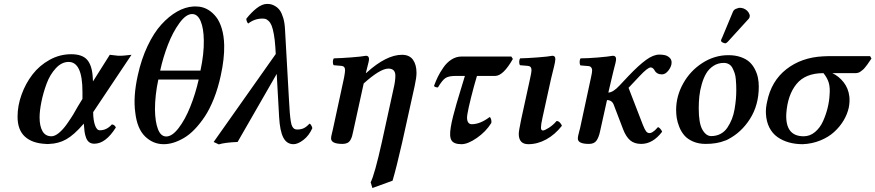

<svg xmlns="http://www.w3.org/2000/svg" viewBox="-20 -718 4427 971"><path d="M374 -180.2 397 -217.8V-253.9Q397 -404.8 327.1 -404.8Q292 -404.8 262.5 -373Q232.9 -341.3 215.8 -295.2Q198.7 -249 189.5 -203.4Q180.2 -157.7 180.2 -124Q180.2 -80.6 194.8 -54.7Q209.5 -28.8 240.2 -28.8Q257.3 -28.8 278.1 -45.9Q298.8 -63 318.4 -90.8Q337.9 -118.7 350.3 -138.9Q362.8 -159.2 374 -180.2ZM449.2 -324.2 450.2 -306.2 535.2 -440.9Q571.8 -436 578.1 -436H591.8Q596.7 -435.5 645 -440.9L451.2 -150.9Q451.2 -111.8 460.2 -85.4Q469.2 -59.1 484.9 -59.1Q519.5 -59.1 545.9 -88.9Q560.5 -86.9 565.9 -73.2Q514.2 8.8 457 8.8Q441.4 8.8 431.2 1.2Q420.9 -6.3 415.3 -21.5Q409.7 -36.6 407.5 -52.7Q405.3 -68.8 403.8 -92.8Q354.5 -35.6 315.4 -13.7Q276.4 8.3 230 9.8Q221.2 11.2 210.9 9.8Q143.1 6.8 106 -27.1Q68.8 -61 68.8 -127.9Q68.8 -183.6 89.1 -239.7Q109.4 -295.9 144.3 -341.3Q179.2 -386.7 230.7 -415.3Q282.2 -443.8 339.8 -443.8Q397.5 -443.8 421.9 -414.3Q446.3 -384.8 449.2 -324.2Z M984.9 -315.9H780.8Q763.7 -237.3 763.7 -164.1Q764.6 -102.1 778.8 -64.9Q793 -27.8 820.8 -27.8Q850.6 -27.8 883.3 -70.3Q916 -112.8 942.1 -177.7Q968.3 -242.7 984.9 -315.9ZM951.7 -647Q920.4 -647 887 -600.8Q853.5 -554.7 829.1 -491.2Q804.7 -427.7 790 -360.8H993.7Q1012.2 -446.3 1010.7 -515.1Q1009.8 -575.7 994.6 -611.3Q979.5 -647 951.7 -647ZM676.8 -336.9Q694.8 -418.9 726.3 -485.4Q757.8 -551.8 795.9 -593.8Q834 -635.7 875.2 -659.2Q916.5 -682.6 957 -685.1Q967.3 -686 988.8 -684.1Q1012.7 -680.7 1033.7 -668Q1054.7 -655.3 1072.8 -632.6Q1090.8 -609.9 1101.8 -573Q1112.8 -536.1 1113.8 -488.8Q1115.2 -421.9 1096.7 -336.9Q1083 -272.9 1061.8 -219.5Q1040.5 -166 1015.9 -128.9Q991.2 -91.8 964.4 -64Q937.5 -36.1 909.7 -20Q881.8 -3.9 856.7 3.7Q831.5 11.2 808.1 11.2Q753.9 11.2 713.6 -28.1Q673.3 -67.4 664.1 -148.9Q652.8 -229 676.8 -336.9Z M1559.6 -69.8Q1542.5 -31.7 1514.4 -10.3Q1486.3 11.2 1464.4 11.2Q1430.2 11.2 1412.8 -22.2Q1395.5 -55.7 1391.6 -126L1379.4 -344.2L1181.6 0Q1118.2 2.4 1086.4 12.2L1060.5 0L1374.5 -444.8L1372.6 -478Q1370.1 -517.6 1364.7 -546.1Q1359.4 -574.7 1353.3 -589.4Q1347.2 -604 1338.1 -612.3Q1329.1 -620.6 1322.5 -622.3Q1315.9 -624 1306.6 -624Q1267.6 -624 1235.4 -599.1Q1232.4 -600.6 1229 -608.4Q1225.6 -616.2 1225.6 -623Q1250 -654.3 1277.8 -676.3Q1305.7 -698.2 1330.6 -698.2Q1340.8 -698.2 1350.1 -696.3Q1359.4 -694.3 1372.6 -686.5Q1385.7 -678.7 1395.3 -665.5Q1404.8 -652.3 1412.4 -627.4Q1419.9 -602.5 1421.4 -568.8L1441.4 -213.9Q1443.4 -172.4 1445.6 -147.2Q1447.8 -122.1 1450.7 -104Q1453.6 -85.9 1458.3 -77.9Q1462.9 -69.8 1468.5 -66.4Q1474.1 -63 1483.4 -63Q1500.5 -63 1514.4 -68.8Q1528.3 -74.7 1545.4 -92.8Q1550.3 -91.3 1554.4 -83.5Q1558.6 -75.7 1559.6 -69.8Z M1830.1 -348.1 1833.5 -350.1Q1933.6 -440.9 2013.2 -440.9Q2050.3 -440.9 2068.4 -416Q2086.4 -391.1 2086.4 -349.1Q2086.4 -325.7 2077.1 -283.2L2014.2 1Q1985.4 127.9 1965.3 195.8L1863.3 232.9L1854.5 204.1Q1875 163.6 1911.1 1L1970.2 -269Q1979.5 -308.1 1979.5 -335Q1979.5 -371.1 1944.3 -371.1Q1902.8 -371.1 1819.3 -295.9L1766.1 -53.2Q1763.2 -38.6 1760.5 -29.3Q1757.8 -20 1752.2 -10Q1746.6 0 1736.6 4.9Q1726.6 9.8 1712.4 9.8Q1654.3 9.8 1654.3 -18.1Q1654.3 -26.9 1658.4 -42.5Q1662.6 -58.1 1663.1 -62L1720.2 -326.2Q1725.1 -353 1725.1 -362.8Q1725.1 -383.3 1707 -384.8L1667.5 -388.2Q1663.1 -394.5 1663.3 -405.8Q1663.6 -417 1668.5 -422.9Q1704.6 -423.8 1756.1 -427.7Q1807.6 -431.6 1831.1 -436Q1846.2 -436 1846.2 -418.9Q1846.2 -413.6 1844 -404.1Q1841.8 -394.5 1837.4 -377.7Q1833 -360.8 1830.1 -348.1Z M2331.1 -334H2283.7Q2249.5 -334 2233.2 -323.5Q2216.8 -313 2194.8 -275.9Q2180.2 -275.9 2174.8 -283.2Q2183.6 -307.6 2194.3 -329.6Q2205.1 -351.6 2222.4 -376.7Q2239.7 -401.9 2263.4 -417Q2287.1 -432.1 2314 -432.1H2565.9L2573.7 -419.9Q2524.9 -334 2483.9 -334H2392.1Q2376.5 -282.2 2362.1 -224.4Q2347.7 -166.5 2343.8 -141.1Q2339.4 -116.2 2345.5 -103Q2351.6 -89.8 2365.7 -89.8Q2408.2 -89.8 2456.1 -126Q2460.4 -125 2463.4 -115.5Q2466.3 -106 2464.8 -96.2Q2437.5 -52.2 2391.8 -20.5Q2346.2 11.2 2314 11.2Q2275.4 11.2 2263.4 -8.1Q2251.5 -27.3 2259.8 -75.2Q2262.7 -95.2 2271.5 -130.4Q2280.3 -165.5 2288.8 -193.8Q2297.4 -222.2 2311.5 -269.3Q2325.7 -316.4 2331.1 -334Z M2766.6 -318.8 2723.6 -123Q2715.8 -88.9 2715.8 -73.2Q2715.8 -58.1 2725.6 -58.1Q2734.4 -58.1 2755.9 -71.8Q2777.3 -85.4 2794.9 -106Q2804.2 -106 2811.5 -98.1Q2818.8 -90.3 2821.8 -82Q2787.1 -37.6 2742.9 -13.2Q2698.7 11.2 2651.9 11.2Q2603.5 11.2 2603.5 -41Q2603.5 -55.2 2615.7 -113.8L2660.6 -319.8Q2668 -352.5 2668 -362.8Q2668 -383.3 2649.9 -384.8L2609.9 -388.2Q2605.5 -394.5 2605.7 -405.8Q2606 -417 2610.8 -422.9Q2647.9 -423.8 2699.7 -427.7Q2751.5 -431.6 2773.9 -436Q2788.6 -436 2788.6 -418.9Q2788.6 -413.1 2786.6 -402.6Q2784.7 -392.1 2782 -381.6Q2779.3 -371.1 2774.7 -351.8Q2770 -332.5 2766.6 -318.8Z M3072.8 -318.8 3056.6 -250Q3080.1 -250 3112.8 -285.2L3158.7 -334Q3210.4 -388.2 3247.3 -415Q3284.2 -441.9 3314.5 -441.9Q3330.1 -441.9 3342.8 -439Q3355.5 -436 3366 -426.5Q3376.5 -417 3376.5 -401.9Q3376.5 -382.8 3361.1 -362.3Q3345.7 -341.8 3327.6 -341.8Q3314 -341.8 3304.7 -347.2Q3295.4 -352.5 3292 -359.4Q3288.6 -366.2 3283.2 -371.6Q3277.8 -377 3270.5 -377Q3255.9 -377 3214.4 -333L3158.7 -273.9L3231.4 -85.9Q3241.2 -61.5 3248 -53.2Q3254.9 -44.9 3264.6 -44.9Q3272 -44.9 3279.8 -49.8Q3287.6 -54.7 3292.5 -59.3Q3297.4 -64 3307.6 -75.2Q3313.5 -73.7 3319.8 -66.2Q3326.2 -58.6 3328.6 -51.8Q3281.7 9.8 3222.7 9.8Q3188 9.8 3166.7 -8.5Q3145.5 -26.9 3131.3 -64L3085.4 -184.1Q3076.7 -211.9 3049.8 -211.9L3014.6 -53.2Q3008.3 -23.4 2996.6 -6.8Q2984.9 9.8 2958.5 9.8Q2902.3 9.8 2902.3 -17.1Q2902.3 -23.4 2904.3 -33Q2906.2 -42.5 2909.4 -54Q2912.6 -65.4 2913.6 -69.8L2968.8 -326.2Q2974.6 -350.6 2974.6 -362.8Q2974.6 -371.6 2969.5 -377.4Q2964.4 -383.3 2955.6 -383.8L2915.5 -387.2Q2911.1 -393.6 2911.4 -405.3Q2911.6 -417 2916.5 -422.9Q2951.2 -422.9 3003.4 -427.2Q3055.7 -431.6 3079.6 -436Q3095.7 -436 3095.7 -418.9Q3095.7 -412.1 3092.3 -397.9Q3088.9 -383.8 3082.8 -360.8Q3076.7 -337.9 3072.8 -318.8Z M3513.7 -169.9Q3513.7 -94.7 3532.2 -62.3Q3550.8 -29.8 3576.7 -29.8Q3603 -29.8 3624 -41Q3645 -52.2 3658.4 -72.3Q3671.9 -92.3 3681.2 -115.5Q3690.4 -138.7 3695.1 -166.5Q3699.7 -194.3 3701.7 -217Q3703.6 -239.7 3703.6 -263.2Q3703.6 -278.3 3703.1 -288.8Q3702.6 -299.3 3701.2 -317.4Q3699.7 -335.4 3695.3 -348.1Q3690.9 -360.8 3684.6 -373.5Q3678.2 -386.2 3666.7 -393.1Q3655.3 -399.9 3640.6 -399.9Q3611.3 -399.9 3588.4 -385Q3565.4 -370.1 3551.8 -347.2Q3538.1 -324.2 3529.1 -292.7Q3520 -261.2 3516.8 -231.4Q3513.7 -201.7 3513.7 -169.9ZM3399.4 -162.1Q3399.4 -231.9 3435.1 -295.9Q3470.7 -359.9 3532 -399.4Q3593.3 -439 3663.6 -439Q3699.2 -439 3726.8 -429.2Q3754.4 -419.4 3771 -403.8Q3787.6 -388.2 3798.3 -366.7Q3809.1 -345.2 3813.2 -324Q3817.4 -302.7 3817.4 -279.8Q3817.4 -187 3773.2 -117.2Q3729 -47.4 3659.7 -12.2Q3651.4 -7.8 3646.5 -6.8Q3606 9.8 3548.8 9.8Q3512.7 9.8 3484.9 -2.4Q3457 -14.6 3441.2 -33Q3425.3 -51.3 3415.5 -75.7Q3405.8 -100.1 3402.6 -120.6Q3399.4 -141.1 3399.4 -162.1ZM3709.5 -675.8Q3718.8 -681.2 3738.8 -675.8Q3749.5 -671.9 3758.1 -664.1Q3766.6 -656.2 3769.5 -647Q3772.9 -642.1 3771.5 -637.2Q3771.5 -627.9 3765.6 -622.1L3660.6 -506.8Q3652.8 -499 3648.4 -499Q3642.1 -499 3634.3 -503.2Q3626.5 -507.3 3626.5 -512.2V-513.2Q3628.4 -519 3628.4 -520Q3628.9 -521 3629.4 -522Q3629.9 -522.9 3630.1 -523.7Q3630.4 -524.4 3630.9 -525.4Q3631.3 -526.4 3631.8 -526.9L3686.5 -658.2Q3691.9 -671.9 3709.5 -675.8Z M4044.4 -28.8Q4076.2 -28.8 4101.8 -50.3Q4127.4 -71.8 4142.3 -105Q4157.2 -138.2 4165.5 -172.1Q4173.8 -206.1 4175.3 -236.8Q4178.7 -273.4 4171.6 -298.3Q4164.6 -323.2 4144.5 -348.1Q4052.7 -348.1 4007.8 -292.7Q3962.9 -237.3 3956.5 -143.1Q3950.7 -28.8 4044.4 -28.8ZM4306.2 -348.1H4189.5Q4223.1 -332 4246.8 -301.5Q4270.5 -271 4275.4 -230Q4278.3 -203.6 4272.5 -173.8Q4265.1 -140.1 4246.3 -108.6Q4227.5 -77.1 4198.7 -50.8Q4169.9 -24.4 4128.4 -7.6Q4086.9 9.3 4039.6 11.2Q4002 11.2 3969.7 2.2Q3937.5 -6.8 3911.9 -24.9Q3886.2 -43 3870.8 -73.2Q3855.5 -103.5 3853.5 -143.1Q3852.1 -171.9 3859.4 -203.1Q3880.4 -308.1 3956.8 -367.9Q4033.2 -427.7 4142.6 -433.1Q4151.4 -434.1 4169.4 -434.1H4380.4L4387.2 -421.9Q4385.3 -419.4 4377.2 -407.5Q4369.1 -395.5 4366.5 -391.8Q4363.8 -388.2 4356.4 -378.9Q4349.1 -369.6 4344.7 -366Q4340.3 -362.3 4333.5 -357.2Q4326.7 -352.1 4320.1 -350.1Q4313.5 -348.1 4306.2 -348.1Z"/></svg>

Font: Common Serif SemiBold
Style: Italic
Weight: 600
Italic angle: -12°
Designer: Philipp H. Poll, Khaled Hosny
Foundry: Stefan Peev, Context Ltd.
Version: Version 1.026